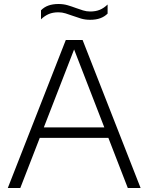

<svg xmlns="http://www.w3.org/2000/svg" viewBox="-20 -940 742 960"><path d="M19 0 309 -740H393L683 0H619L344 -709.5H357L81.5 0ZM161 -250.5 176.5 -303H525L540.5 -250.5ZM430.5 -841Q406 -841 385 -847.2Q364 -853.5 343.5 -861Q325.5 -867.5 308 -873Q290.5 -878.5 272 -878.5Q244.5 -878.5 224 -869.8Q203.5 -861 185 -843.5V-888.5Q200.5 -904.5 222 -912.2Q243.5 -920 272.5 -920Q297 -920 318.2 -913.8Q339.5 -907.5 359.5 -900Q377.5 -893.5 395 -888Q412.5 -882.5 431 -882.5Q458.5 -882.5 479 -891Q499.5 -899.5 518 -917.5V-872Q502.5 -856.5 481.2 -848.8Q460 -841 430.5 -841Z"/></svg>

Font: Encode Sans SemiExpanded Light
Style: Regular
Weight: 300
Width: 6
Designer: Multiple Designers
Foundry: Impallari Type
Version: Version 3.002